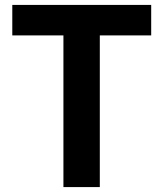

<svg xmlns="http://www.w3.org/2000/svg" viewBox="-20 -761 665 781"><path d="M238 0V-617H30V-741H595V-617H386V0Z"/></svg>

Font: Noto Sans KR
Style: Bold
Weight: 700
Designer: Ryoko NISHIZUKA  (kana, bopomofo & ideographs); Paul D. Hunt (Latin, Greek & Cyrillic); Sandoll Communications , Soo-you
Foundry: Adobe
Version: Version 2.004-H2;hotconv 1.0.118;makeotfexe 2.5.65603